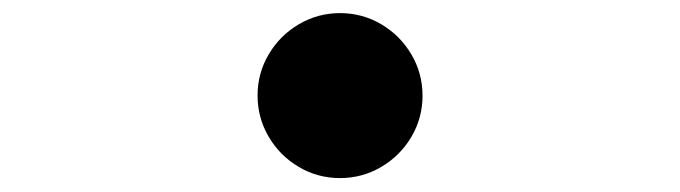

<svg xmlns="http://www.w3.org/2000/svg" viewBox="-20 -514 1017 287"><path d="M611.6 -371Q611.6 -337.6 594.9 -309.4Q578.2 -281.1 549.9 -264.5Q521.6 -247.8 488.2 -247.8Q454.8 -247.8 426.6 -264.5Q398.3 -281.2 381.7 -309.5Q365 -337.8 365 -371.2Q365 -404.5 381.7 -432.8Q398.4 -461.1 426.7 -477.7Q455 -494.4 488.3 -494.4Q521.7 -494.4 550 -477.7Q578.2 -461 594.9 -432.7Q611.6 -404.4 611.6 -371Z"/></svg>

Font: Min Sans VF VF
Style: Regular
Weight: 400
Designer: Jinseong-Kim, NotoSansCJK, Nunito
Foundry: Jinseong-Kim
Version: Version 1.420;Glyphs 3.1.2 (3151)